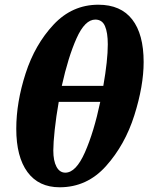

<svg xmlns="http://www.w3.org/2000/svg" viewBox="-20 -784 638 814"><path d="M589 -521Q589 -420 549.5 -295Q510 -170 429.5 -80Q349 10 233 10Q144 10 96.5 -54.5Q49 -119 49 -238Q49 -350 88.5 -472.5Q128 -595 207 -679.5Q286 -764 397 -764Q492 -764 540.5 -701.5Q589 -639 589 -521ZM242 -420H418Q437 -528 437 -596Q437 -646 425 -673.5Q413 -701 384 -701Q340 -701 304.5 -621.5Q269 -542 242 -420ZM405 -352H229Q218 -290 212 -234Q206 -178 206 -146Q206 -102 219.5 -77Q233 -52 257 -52Q302 -52 340 -138Q378 -224 405 -352Z"/></svg>

Font: Noto Serif NarrowExtraBold
Style: Italic
Weight: 800
Width: 4
Italic angle: -12°
Designer: Monotype Design Team
Foundry: Monotype Imaging Inc.
Version: Version 1.001